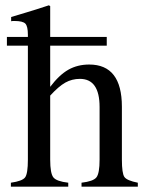

<svg xmlns="http://www.w3.org/2000/svg" viewBox="-20 -703 552 723"><path d="M499 0H287V-15Q331 -20 343 -35Q355 -50 355 -102V-300Q355 -406 281 -406Q251 -406 226 -392Q201 -378 169 -343V-102Q169 -50 181 -35Q193 -20 237 -15V0H21V-15Q64 -21 74.5 -35Q85 -49 85 -102V-531H6V-564H85V-572Q85 -604 75.5 -614Q66 -624 34 -624Q25 -624 22 -623V-639L49 -647Q126 -670 164 -683L169 -680V-564H382V-531H169V-376Q203 -421 237.5 -440.5Q272 -460 316 -460Q439 -460 439 -301V-102Q439 -50 448.5 -36.5Q458 -23 499 -15Z"/></svg>

Font: STIX MathJax Alphabets
Style: Regular
Weight: 400
Designer: MicroPress Inc., with final additions and corrections provided by Coen Hoffman, Elsevier (retired)
Version: Version 1.1.1